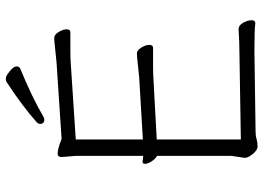

<svg xmlns="http://www.w3.org/2000/svg" viewBox="-146 -776 929 678"><g transform="rotate(-90 319.0 -436.5)"><path d="M416 -830Q314 -788 246 -748Q240 -745 236 -745Q221 -745 221 -760Q221 -766 227 -772Q283 -822 370 -879Q374 -881 382 -881Q390 -881 407 -867Q424 -853 424 -843Q424 -833 416 -830ZM116 -698Q132 -698 168 -684L440 -702Q463 -704 488.5 -707Q514 -710 525 -710Q536 -710 545.5 -694.5Q555 -679 555 -666Q555 -653 544 -653Q544 -653 482 -653Q455 -653 441 -652L166 -634V-397L385 -410Q408 -412 433.5 -415Q459 -418 470 -418Q481 -418 490.5 -402.5Q500 -387 500 -374Q500 -361 489 -361H426Q400 -361 386 -360L166 -348V-51L472 -56Q510 -56 555 -59H556Q569 -59 578 -43Q587 -27 587 -13.5Q587 0 577 0H576Q552 -3 489 -3H473L195 1Q179 1 167.5 4.5Q156 8 142 8Q128 8 114.5 -9Q101 -26 101 -37L108 -84V-347Q97 -353 88.5 -366.5Q80 -380 80 -389Q80 -398 87 -398H89Q99 -396 108 -396V-634L104 -684Q104 -698 116 -698Z"/></g></svg>

Font: ToneOZ-Pinyin-WenKai-Light
Style: Light
Weight: 300
Designer: Fontworks Inc.
Foundry: ToneOZ
Version: Version 0.240331